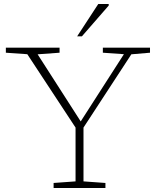

<svg xmlns="http://www.w3.org/2000/svg" viewBox="-20 -947 793 967"><path d="M117.5 -674 9.5 -681.5V-707H280V-681.5L169.5 -673.5L386.5 -335.5L604 -674L498 -681.5V-707H735.5V-681.5L641.5 -673.5L400.5 -304.5V-33.5L511 -25.5V0H250V-25.5L360.5 -33.5V-304.5ZM368.5 -764 475 -927H527.5V-919L392.5 -764Z"/></svg>

Font: Newsreader 6pt ExtraLight
Style: Regular
Weight: 275
Designer: Hugues Gentile
Foundry: Production Type
Version: Version 1.003; ttfautohint (v1.8.3)